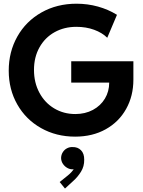

<svg xmlns="http://www.w3.org/2000/svg" viewBox="-20 -748 792 1062"><path d="M28.3 -357.4Q28.3 -461.4 75.9 -545.9Q123.5 -630.4 209.2 -679Q294.9 -727.5 403.3 -727.5Q464.4 -727.5 521.7 -711.7Q579.1 -695.8 627 -666L573.2 -539.1Q545.4 -566.9 500.7 -583.3Q456.1 -599.6 402.3 -599.6Q335.4 -599.6 282.2 -570.1Q229 -540.5 198.5 -486.3Q168 -432.1 168 -361.3Q168 -291 197.8 -235.4Q227.5 -179.7 279.8 -148.4Q332 -117.2 396.5 -117.2Q451.2 -117.2 493.9 -140.1Q536.6 -163.1 560.3 -202.6Q584 -242.2 584 -291H374V-409.2H717.8V-307.6Q717.8 -217.3 677.7 -145.5Q637.7 -73.7 564.7 -33Q491.7 7.8 395.5 7.8Q291 7.8 207 -39.6Q123 -86.9 75.7 -170.2Q28.3 -253.4 28.3 -357.4ZM310.1 258.8 355 222.7Q375.5 206.1 387.7 188Q385.3 188.5 380.4 188.5Q365.7 188.5 351.6 180.4Q337.4 172.4 327.9 158.2Q318.4 144 317.9 126Q318.4 107.9 327.4 93.8Q336.4 79.6 350.6 72.3Q364.7 64.9 380.4 65.4Q409.7 64.5 428 83Q446.3 101.6 445.8 135.7Q446.3 172.4 428 201.7Q409.7 231 387.2 251L339.4 294.9Z"/></svg>

Font: Reddit Sans Chocolate
Style: Bold
Weight: 700
Designer: Stephen Hutchings
Foundry: Reddit
Version: Version 1.011